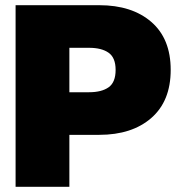

<svg xmlns="http://www.w3.org/2000/svg" viewBox="-20 -719 687 739"><path d="M40 -699H362Q488 -699 562.5 -634.5Q637 -570 637 -450Q637 -330 562.5 -265Q488 -200 362 -200H247V0H40ZM323 -364Q371 -364 398 -383Q425 -402 425 -450Q425 -497 398 -516Q371 -535 323 -535H247V-364Z"/></svg>

Font: Prompt ExtraBold
Style: Regular
Weight: 800
Designer: Katatrad Team
Foundry: CadsonDemak
Version: Version 1.001